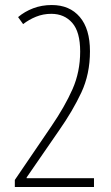

<svg xmlns="http://www.w3.org/2000/svg" viewBox="-20 -744 441 764"><path d="M354 0H39V-28L184 -241Q238 -320 268.5 -389Q299 -458 299 -539Q299 -617 267.5 -653Q236 -689 184 -689Q152 -689 123.5 -677.5Q95 -666 72 -648L52 -676Q78 -698 112 -711Q146 -724 186 -724Q257 -724 297.5 -676.5Q338 -629 338 -540Q338 -449 303.5 -375.5Q269 -302 215 -225L86 -38V-35H354Z"/></svg>

Font: Noto Sans Gujarati ExtraCondensed ExtraLight
Style: Regular
Weight: 200
Width: 2
Designer: Jelle Bosma - Monotype Design Team, Universal Thirst
Foundry: Monotype Imaging Inc.
Version: Version 2.106; ttfautohint (v1.8.4.7-5d5b)